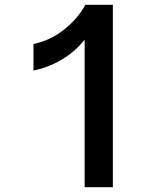

<svg xmlns="http://www.w3.org/2000/svg" viewBox="-20 -783 680 803"><path d="M334 -617Q295 -568 239.5 -534.5Q184 -501 120 -488V-599Q192 -614 249.5 -660.5Q307 -707 337 -763H452V0H334Z"/></svg>

Font: Open Sauce One Medium
Style: Regular
Weight: 500
Designer: Alfredo Marco Pradil
Foundry: Creative Sauce Fz LLC
Version: Version 1.477